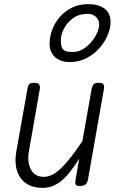

<svg xmlns="http://www.w3.org/2000/svg" viewBox="-20 -902 571 931"><path d="M187.5 9Q114 9 79.5 -39.5Q45 -88 59.5 -169.5L114 -476Q115 -482 119.5 -491.2Q124 -500.5 147.5 -500.5Q166.5 -500.5 170.8 -491Q175 -481.5 173.5 -473L120 -167.5Q111 -116 130 -80.2Q149 -44.5 192.5 -44.5Q234 -44.5 278 -88Q322 -131.5 379.5 -217.5L424.5 -472Q425.5 -477.5 430.8 -489Q436 -500.5 459 -500.5Q478.5 -500.5 482.2 -491.5Q486 -482.5 484.5 -474L407 -33.5Q405 -21.5 400.2 -14Q395.5 -6.5 387 -3.2Q378.5 0 365 0Q351 0 347.2 -7Q343.5 -14 346.5 -31L364 -132.5Q315.5 -55 275 -23Q234.5 9 187.5 9ZM317.5 -601Q290.5 -601 268.5 -611Q246.5 -621 233.5 -640.8Q220.5 -660.5 220.5 -689Q220.5 -724.5 233.5 -758.8Q246.5 -793 271 -820.8Q295.5 -848.5 330 -865.2Q364.5 -882 407 -882Q458 -882 487 -860Q516 -838 516 -795Q516 -765 502 -731.5Q488 -698 461.8 -668.2Q435.5 -638.5 399 -619.8Q362.5 -601 317.5 -601ZM333 -650Q367 -650 396 -672.8Q425 -695.5 443 -727Q461 -758.5 461 -784Q461 -805.5 445 -820.2Q429 -835 407 -835Q363.5 -835 334.2 -813.8Q305 -792.5 290 -762.8Q275 -733 275 -707.5Q275 -685.5 279.5 -673Q284 -660.5 296.5 -655.2Q309 -650 333 -650Z"/></svg>

Font: Edu VIC WA NT Hand Pre
Style: Regular
Weight: 400
Designer: Tina and Corey Anderson, Eben Sorkin, Mirko Velimirovic
Foundry: Google for Education
Version: Version 1.000